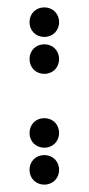

<svg xmlns="http://www.w3.org/2000/svg" viewBox="-20 -510 240 520"><path d="M100 -410C123 -410 140 -427 140 -450C140 -473 123 -490 100 -490C77 -490 60 -473 60 -450C60 -427 77 -410 100 -410ZM100 -310C123 -310 140 -327 140 -350C140 -373 123 -390 100 -390C77 -390 60 -373 60 -350C60 -327 77 -310 100 -310ZM100 -110C123 -110 140 -127 140 -150C140 -173 123 -190 100 -190C77 -190 60 -173 60 -150C60 -127 77 -110 100 -110ZM100 -10C123 -10 140 -27 140 -50C140 -73 123 -90 100 -90C77 -90 60 -73 60 -50C60 -27 77 -10 100 -10Z"/></svg>

Font: TINY 5x3 80
Style: Regular
Weight: 200
Designer: Jack Halten Fahnestock
Foundry: Velvetyne Type Foundry
Version: Version 1.002;hotconv 1.0.109;makeotfexe 2.5.65596